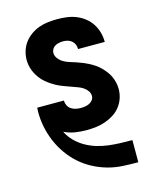

<svg xmlns="http://www.w3.org/2000/svg" viewBox="-112 -605 724 896"><g transform="rotate(-15 250.0 -156.5)"><path d="M443 215Q406 215 369 213Q332 211 296.5 201Q261 191 228 173.5Q195 156 167.5 131.5Q140 107 118.5 76.5Q97 46 82.5 12Q68 -22 60.5 -58.5Q53 -95 53 -132Q53 -137 53.5 -142.5Q54 -148 54 -153H183V-152Q183 -140 188.5 -129Q194 -118 203.5 -111.5Q213 -105 225 -102Q237 -99 249 -99Q260 -99 270.5 -100.5Q281 -102 291 -106.5Q301 -111 308 -120Q315 -129 315 -140Q315 -153 307 -164.5Q299 -176 287.5 -183.5Q276 -191 263.5 -195.5Q251 -200 238.5 -204.5Q226 -209 213.5 -213.5Q201 -218 188.5 -223Q176 -228 164 -234.5Q152 -241 141 -248.5Q130 -256 120 -264.5Q110 -273 101.5 -283Q93 -293 86 -304.5Q79 -316 74 -328.5Q69 -341 66.5 -354.5Q64 -368 64 -381Q64 -403 71 -425Q78 -447 91.5 -464.5Q105 -482 123.5 -495Q142 -508 163 -515.5Q184 -523 206.5 -525.5Q229 -528 251 -528Q274 -528 297 -525Q320 -522 341.5 -513.5Q363 -505 381.5 -490.5Q400 -476 412.5 -457Q425 -438 431.5 -415.5Q438 -393 438 -370V-368H309V-369Q309 -380 305 -390Q301 -400 292.5 -407.5Q284 -415 273 -418Q262 -421 251 -421Q241 -421 231 -419Q221 -417 212.5 -412.5Q204 -408 198.5 -399Q193 -390 193 -380Q193 -365 203.5 -352Q214 -339 227.5 -331.5Q241 -324 256 -319.5Q271 -315 286 -310Q301 -305 315.5 -299Q330 -293 343.5 -286Q357 -279 370 -270Q383 -261 394 -250Q405 -239 414.5 -226.5Q424 -214 430.5 -200Q437 -186 440.5 -170.5Q444 -155 444 -139Q444 -116 436.5 -94Q429 -72 414.5 -54Q400 -36 380.5 -24Q361 -12 339 -4.5Q317 3 294.5 5.5Q272 8 249 8Q221 8 194 3.5Q167 -1 142 -13Q155 13 175.5 33.5Q196 54 220.5 68Q245 82 272.5 90.5Q300 99 328.5 102.5Q357 106 385.5 107Q414 108 443 108H444V215Z"/></g></svg>

Font: Iosevka Curly Heavy
Style: Regular
Weight: 900
Monospace: yes
Designer: Belleve Invis
Foundry: Belleve Invis
Version: Version 22.1.2; ttfautohint (v1.8.4)